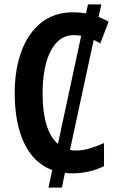

<svg xmlns="http://www.w3.org/2000/svg" viewBox="-20 -780 559 875"><path d="M442 -760 429 -703Q453 -694 475 -681L437 -582Q421 -592 407 -598L299 -97Q310 -94 323 -94Q358 -94 390 -104Q422 -114 454 -128V-23Q389 10 308 10Q291 10 276 8L262 75H201L218 -5Q134 -36 90.5 -127Q47 -218 47 -357Q47 -462 77.5 -545.5Q108 -629 167.5 -676.5Q227 -724 313 -724Q343 -724 372 -719L381 -760ZM318 -620Q270 -620 238 -586Q206 -552 190 -492Q174 -432 174 -356Q174 -185 244 -124L350 -617Q334 -620 318 -620Z"/></svg>

Font: Avrile Sans Condensed SemiBold
Style: Regular
Weight: 600
Width: 3
Designer: Monotype Design Team
Foundry: Monotype Imaging Inc.
Version: Version 2.001;September 10, 2019;FontCreator 11.5.0.2425 64-